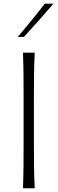

<svg xmlns="http://www.w3.org/2000/svg" viewBox="-20 -1017 311 1037"><path d="M104 0H167.5Q164.6 -62 163.8 -119.1Q163.1 -176.3 163.1 -243.7V-488.3Q163.1 -556.2 163.8 -613.3Q164.6 -670.4 167.5 -732.4H104Q106.4 -670.4 106.9 -613.3Q107.4 -556.2 107.4 -488.3V-243.7Q107.4 -176.3 106.9 -119.1Q106.4 -62 104 0ZM75.7 -816.9 109.4 -817.9Q150.4 -862.8 190.2 -907.2Q230 -951.7 268.6 -997.1H221.7Q187 -951.7 150.1 -906.7Q113.3 -861.8 75.7 -816.9Z"/></svg>

Font: Pinar-VF-FD
Style: Regular
Weight: 300
Designer: Amin Abedi
Version: Version 3.0